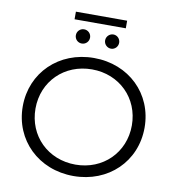

<svg xmlns="http://www.w3.org/2000/svg" viewBox="-101 -1049 1041 1144"><g transform="rotate(10 419.5 -476.5)"><path d="M420 7C631 7 788 -145 788 -350C788 -555 631 -707 420 -707C208 -707 51 -554 51 -350C51 -146 208 7 420 7ZM420 -62C253 -62 128 -185 128 -350C128 -515 253 -638 420 -638C586 -638 711 -515 711 -350C711 -185 586 -62 420 -62ZM509 -779C532 -779 551 -798 551 -822C551 -846 532 -865 509 -865C486 -865 466 -846 466 -822C466 -798 486 -779 509 -779ZM332 -779C356 -779 375 -798 375 -822C375 -846 356 -865 332 -865C308 -865 289 -846 289 -822C289 -798 308 -779 332 -779ZM575 -914V-960H265V-914Z"/></g></svg>

Font: Montserrat-Alt1
Style: Regular
Weight: 400
Designer: Differentunic
Foundry: Differentunic
Version: Version 7.222